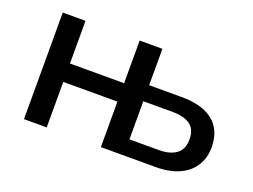

<svg xmlns="http://www.w3.org/2000/svg" viewBox="-82 -663 1097 833"><g transform="rotate(20 467.0 -246.0)"><path d="M83 0V-492H188V-295H438V-492H543V-324H692Q790 -324 840 -282.5Q890 -241 890 -163Q890 -114 866.5 -77Q843 -40 798.5 -20Q754 0 692 0H438V-210H188V0ZM543 -74H678Q730 -74 759 -95.5Q788 -117 788 -163Q788 -209 759.5 -229.5Q731 -250 678 -250H543Z"/></g></svg>

Font: NunitoSans_10ptSemiBold
Style: Regular
Weight: 600
Designer: Vernon Adams
Foundry: Vernon Adams
Version: Version 3.101;gftools[0.9.27]